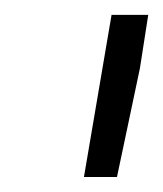

<svg xmlns="http://www.w3.org/2000/svg" viewBox="-20 -770 219 258"><path d="M179.2 -750H129.9L92.8 -532.2H137.2L168 -678.2Z"/></svg>

Font: Roboto Light
Style: Italic
Weight: 300
Italic angle: -12°
Designer: Google
Version: Version 2.137; 2017